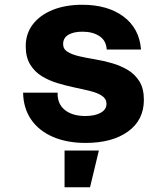

<svg xmlns="http://www.w3.org/2000/svg" viewBox="-20 -588 690 806"><path d="M339 12Q261 12 202 -13.5Q143 -39 110.5 -86.5Q78 -134 77 -199H222Q220 -153 251.5 -127Q283 -101 338 -101Q378 -101 402.5 -114.5Q427 -128 427 -152Q427 -173 408.5 -185.5Q390 -198 360 -205.5Q330 -213 294 -220.5Q258 -228 221.5 -239Q185 -250 155 -268.5Q125 -287 106.5 -317.5Q88 -348 88 -394Q88 -447 118 -486Q148 -525 201.5 -546.5Q255 -568 325 -568Q432 -568 498.5 -518.5Q565 -469 572 -380H428Q426 -417 398 -436Q370 -455 326 -455Q289 -455 267 -442Q245 -429 245 -403Q245 -382 263.5 -370.5Q282 -359 312 -352Q342 -345 378.5 -339Q415 -333 451 -322.5Q487 -312 517 -294Q547 -276 565.5 -246Q584 -216 584 -169Q584 -84 517.5 -36Q451 12 339 12ZM251 198V44H395L358 198Z"/></svg>

Font: Azeret Mono Thin
Style: Regular
Weight: 100
Designer: Martin Vácha
Foundry: Displaay
Version: Version 1.002